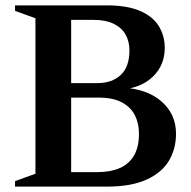

<svg xmlns="http://www.w3.org/2000/svg" viewBox="-20 -695 712 715"><path d="M179.5 -621 189.5 -675H377.5Q454 -675 501.8 -654.2Q549.5 -633.5 571.5 -597.5Q593.5 -561.5 593.5 -516.5Q593.5 -453 550.2 -410.5Q507 -368 433.5 -361.5L436.5 -369Q529 -363.5 582.2 -316.5Q635.5 -269.5 635.5 -197Q635.5 -140.5 608.8 -96Q582 -51.5 525 -25.8Q468 0 377 0H190L180 -54H342.5Q391 -54 425.8 -69Q460.5 -84 479 -115.8Q497.5 -147.5 497.5 -197Q497.5 -236.5 481.8 -266.8Q466 -297 433 -314.2Q400 -331.5 347.5 -331.5H179.5V-385.5H342.5Q397.5 -385.5 429.8 -416Q462 -446.5 462 -507Q462 -541 447.5 -566.5Q433 -592 403.2 -606.5Q373.5 -621 328 -621ZM36 0V-20.5L112 -48V-627L36 -654.5V-675H245V0Z"/></svg>

Font: Newsreader 24pt SemiBold
Style: Regular
Weight: 600
Designer: Hugues Gentile
Foundry: Production Type
Version: Version 1.003